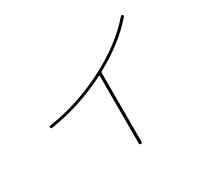

<svg xmlns="http://www.w3.org/2000/svg" viewBox="-154 -959 1307 1224"><g transform="rotate(-30 500.0 -346.5)"><path d="M121.1 -332Q111.3 -330.1 109.4 -339.8Q107.4 -348.6 118.2 -350.6Q331.1 -381.8 533.7 -485.8Q736.3 -589.8 855.5 -728.5Q863.3 -735.4 869.1 -730.5Q877 -722.7 870.1 -715.8Q756.8 -585 573.2 -485.4Q569.3 -484.4 569.3 -477.5V30.3Q569.3 40 559.1 40Q548.8 40 548.8 30.3V-467.8Q548.8 -471.7 543.9 -469.7Q342.8 -366.2 121.1 -332Z"/></g></svg>

Font: Rounded-X Mgen+ 1m thin
Style: Regular
Weight: 100
Designer: [Source Han Sans]
Ryoko NISHIZUKA  (kana & ideographs); Paul D. Hunt (Latin, Greek & Cyrillic); Wenlong ZHANG  (bopomofo
Version: Version 1.059.20150602